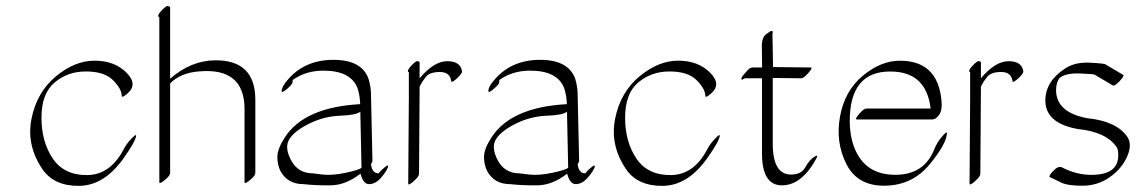

<svg xmlns="http://www.w3.org/2000/svg" viewBox="-20 -575 3704 626"><path d="M384.3 -90.3Q392.1 -105.5 408.4 -122.8Q424.8 -140.1 423.8 -131.8Q421.4 -113.3 383.3 -59.6Q319.8 30.3 237.5 31Q155.3 31.7 117.7 -24.4Q65.4 -102.1 82.8 -188.2Q100.1 -274.4 162.1 -325.9Q224.1 -377.4 288.6 -377.2Q353 -377 391.6 -338.9Q430.2 -300.8 396.5 -271Q377.4 -253.9 377 -262.2Q376.5 -285.6 348.4 -313.7Q320.3 -341.8 260.7 -342Q201.2 -342.3 158.2 -306.2Q115.2 -270 115.2 -191.4Q115.2 -112.8 152.1 -58.1Q189 -3.4 264.6 -4.2Q340.3 -4.9 384.3 -90.3Z M534.7 -551.3V-318.4Q603.5 -378.4 683.6 -378.4Q812.5 -378.4 812.5 -249.5V-10.7Q812.5 -2.4 796.1 11.2Q779.8 24.9 777.3 20.5V-218.3Q777.8 -355 629.9 -342.3Q569.3 -337.9 534.7 -303.2V-10.7Q534.7 -2.4 518.3 11.2Q502 24.9 499.5 20.5V-518.6Q489.7 -522.5 506.1 -540Q522.5 -557.6 528.6 -555.2Q534.7 -552.7 534.7 -551.3Z M1183.6 25.4Q1164.1 25.4 1155.3 -8.8Q1106.9 28.8 1057.9 29.3Q1008.8 29.8 969.2 25.4Q918 25.4 894.5 -17.1Q884.3 -37.6 884.3 -63.7Q884.3 -89.8 909.2 -127.9Q973.1 -225.6 1154.3 -235.4Q1153.8 -260.7 1146.5 -285.2Q1125.5 -344.7 1034.7 -344.7Q977.5 -344.7 934.6 -314.5Q933.6 -312 933.8 -306.4Q934.1 -300.8 916.3 -285.4Q898.4 -270 898.4 -278.3Q898.4 -293 919.4 -316.4Q974.6 -379.9 1067.1 -379.9Q1159.7 -379.9 1181.6 -317.9Q1189 -293 1189.5 -271.5L1194.3 -50.8Q1194.3 -46.4 1189.5 -40Q1192.9 -9.8 1214.4 -9.8Q1221.7 -19.5 1235.1 -30.3Q1248.5 -41 1244.6 -29.3Q1239.7 -15.6 1222.2 4.6Q1204.6 24.9 1183.6 25.4ZM1154.8 -210.9Q1142.1 -199.7 1089.6 -197.8Q1037.1 -195.8 989.5 -172.6Q941.9 -149.4 924.1 -122.3Q906.2 -95.2 929 -52.5Q951.7 -9.8 1000.5 -9.8Q1000.5 -9.8 1031.7 -5.9Q1063.5 -2.4 1106.4 -11.5Q1149.4 -20.5 1158.7 -27.8Z M1348.1 -319.8Q1395 -375.5 1438.2 -375.5Q1481.4 -375.5 1486.3 -342.8Q1487.3 -335.4 1469.7 -319.3Q1452.1 -303.2 1451.2 -310.5Q1447.3 -340.3 1414.1 -340.3Q1380.9 -340.3 1368.4 -324.2Q1356 -308.1 1352.1 -300.3Q1347.2 -291 1347.7 -290Q1348.1 -289.1 1348.1 -288.6L1346.2 -7.8Q1346.2 0.5 1328.6 16.1Q1311 31.7 1311 23.4L1313 -257.3Q1313 -258.3 1313.2 -260.3Q1313.5 -262.2 1313 -263.2V-339.4Q1304.2 -342.8 1320.6 -360.4Q1336.9 -377.9 1342.5 -375.7Q1348.1 -373.5 1348.1 -372.1Z M1857.4 25.4Q1837.9 25.4 1829.1 -8.8Q1780.8 28.8 1731.7 29.3Q1682.6 29.8 1643.1 25.4Q1591.8 25.4 1568.4 -17.1Q1558.1 -37.6 1558.1 -63.7Q1558.1 -89.8 1583 -127.9Q1647 -225.6 1828.1 -235.4Q1827.6 -260.7 1820.3 -285.2Q1799.3 -344.7 1708.5 -344.7Q1651.4 -344.7 1608.4 -314.5Q1607.4 -312 1607.7 -306.4Q1607.9 -300.8 1590.1 -285.4Q1572.3 -270 1572.3 -278.3Q1572.3 -293 1593.3 -316.4Q1648.4 -379.9 1741 -379.9Q1833.5 -379.9 1855.5 -317.9Q1862.8 -293 1863.3 -271.5L1868.2 -50.8Q1868.2 -46.4 1863.3 -40Q1866.7 -9.8 1888.2 -9.8Q1895.5 -19.5 1908.9 -30.3Q1922.4 -41 1918.5 -29.3Q1913.6 -15.6 1896 4.6Q1878.4 24.9 1857.4 25.4ZM1828.6 -210.9Q1815.9 -199.7 1763.4 -197.8Q1710.9 -195.8 1663.3 -172.6Q1615.7 -149.4 1597.9 -122.3Q1580.1 -95.2 1602.8 -52.5Q1625.5 -9.8 1674.3 -9.8Q1674.3 -9.8 1705.6 -5.9Q1737.3 -2.4 1780.3 -11.5Q1823.2 -20.5 1832.5 -27.8Z M2287.1 -90.3Q2294.9 -105.5 2311.3 -122.8Q2327.6 -140.1 2326.7 -131.8Q2324.2 -113.3 2286.1 -59.6Q2222.7 30.3 2140.4 31Q2058.1 31.7 2020.5 -24.4Q1968.3 -102.1 1985.6 -188.2Q2002.9 -274.4 2064.9 -325.9Q2127 -377.4 2191.4 -377.2Q2255.9 -377 2294.4 -338.9Q2333 -300.8 2299.3 -271Q2280.3 -253.9 2279.8 -262.2Q2279.3 -285.6 2251.2 -313.7Q2223.1 -341.8 2163.6 -342Q2104 -342.3 2061 -306.2Q2018.1 -270 2018.1 -191.4Q2018.1 -112.8 2054.9 -58.1Q2091.8 -3.4 2167.5 -4.2Q2243.2 -4.9 2287.1 -90.3Z M2464.8 -355Q2464.4 -393.1 2463.9 -422.9Q2463.4 -452.6 2477.8 -463.4Q2492.2 -474.1 2494.9 -474.1Q2497.6 -474.1 2498.3 -473.6Q2499 -473.1 2499.3 -471.9Q2499.5 -470.7 2499.5 -469.5Q2499.5 -468.3 2499 -466.1Q2498.5 -463.9 2498.5 -462.4L2500.5 -356.4L2623 -355Q2631.3 -355 2615.7 -337.2Q2600.1 -319.3 2591.8 -319.8Q2545.9 -320.3 2499.5 -320.8V-105Q2500 -5.9 2559.1 -5.9Q2592.8 -5.9 2605.5 -29.3Q2618.2 -52.7 2633.8 -63Q2649.4 -73.2 2642.1 -59.1Q2594.2 29.3 2529.5 29.3Q2464.8 29.3 2464.4 -73.7V-319.8H2408.7Q2396 -312.5 2397 -316.9L2397.5 -318.4Q2397.5 -323.2 2403.1 -329.6Q2408.7 -335.9 2417 -345.5Q2425.3 -355 2433.6 -355Z M2772.5 -78.1Q2809.6 -3.9 2901.9 -5.1Q2994.1 -6.3 3026.4 -88.9Q3035.2 -110.8 3051.5 -129.9Q3067.9 -148.9 3067.4 -141.1Q3066.4 -106 3010.3 -38.3Q2954.1 29.3 2865 30.5Q2775.9 31.7 2739.7 -39.8Q2703.6 -111.3 2718.8 -195.1Q2733.9 -278.8 2793.2 -328.1Q2852.5 -377.4 2914.6 -377Q3035.6 -377 3049.3 -251Q3053.2 -216.3 3042.2 -200.9Q3031.2 -185.5 3019.5 -185.5H2773.9Q2765.6 -185.5 2781 -203.4Q2796.4 -221.2 2804.7 -221.2H3014.2Q3000 -341.8 2883.3 -341.8Q2750.5 -342.8 2750.5 -179.7Q2751 -120.1 2772.5 -78.1Z M3178.2 -319.8Q3225.1 -375.5 3268.3 -375.5Q3311.5 -375.5 3316.4 -342.8Q3317.4 -335.4 3299.8 -319.3Q3282.2 -303.2 3281.2 -310.5Q3277.3 -340.3 3244.1 -340.3Q3210.9 -340.3 3198.5 -324.2Q3186 -308.1 3182.1 -300.3Q3177.2 -291 3177.7 -290Q3178.2 -289.1 3178.2 -288.6L3176.3 -7.8Q3176.3 0.5 3158.7 16.1Q3141.1 31.7 3141.1 23.4L3143.1 -257.3Q3143.1 -258.3 3143.3 -260.3Q3143.6 -262.2 3143.1 -263.2V-339.4Q3134.3 -342.8 3150.6 -360.4Q3167 -377.9 3172.6 -375.7Q3178.2 -373.5 3178.2 -372.1Z M3442.4 -29.3Q3490.7 -4.4 3539.6 -4.9Q3626 -5.4 3626 -68.4Q3626 -87.9 3621.1 -94.7Q3587.4 -145 3494.1 -154.3Q3388.2 -173.3 3388.2 -247.6Q3388.7 -311.5 3455.6 -353.5Q3486.8 -373 3534.2 -370.6Q3581.5 -368.2 3585 -364.7L3641.6 -331.1Q3647 -328.1 3630.4 -310.5Q3613.8 -293 3608.4 -296.4L3551.3 -330.1Q3550.8 -330.1 3548.3 -331.8Q3545.9 -333.5 3500.7 -335.4Q3455.6 -337.4 3434.6 -320.8Q3420.9 -302.2 3423.8 -270.5Q3431.6 -206.5 3525.9 -189.5Q3621.1 -179.7 3655.8 -128.4Q3672.4 -103 3654.3 -63.2Q3636.2 -23.4 3597.2 3.4Q3558.1 30.3 3510.7 30.5Q3463.4 30.8 3442.9 21.5Q3422.4 12.2 3402.8 2.4Q3397.9 -1 3414.3 -18.1Q3430.7 -35.2 3442.4 -29.3Z"/></svg>

Font: ML-NILA02
Style: Regular
Weight: 400
Version: Version ML-NILA02 1.0